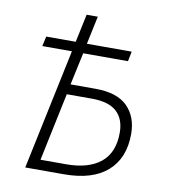

<svg xmlns="http://www.w3.org/2000/svg" viewBox="-81 -783 748 851"><g transform="rotate(10 293.5 -357.0)"><path d="M89.8 0 204.1 -543H70.8L80.6 -587.4H213.4L240.2 -713.9H290.5L263.7 -587.4H465.3L456.5 -543H254.9L223.6 -397.5H335.4Q433.6 -397.5 480 -351.1Q526.4 -304.7 526.4 -227.1Q526.4 -118.7 459.2 -59.3Q392.1 0 263.7 0ZM150.4 -45.4H266.1Q366.2 -45.4 420.9 -89.8Q475.6 -134.3 475.6 -224.1Q475.6 -285.6 439.7 -318.6Q403.8 -351.6 326.2 -351.6H214.8Z"/></g></svg>

Font: Open Sans Light
Style: Italic
Weight: 300
Italic angle: -12°
Designer: Monotype Design Team
Foundry: Monotype Imaging Inc.
Version: Version 3.003; ttfautohint (v1.8.4)